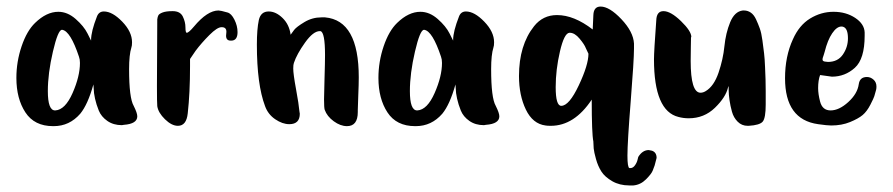

<svg xmlns="http://www.w3.org/2000/svg" viewBox="-20 -453 2724 586"><path d="M276 -403Q282 -418 297 -418Q323 -418 353 -387Q383 -356 383 -324Q383 -313 381 -308Q374 -286 374 -242Q374 -154 388 -130Q399 -108 399 -98Q399 -75 358 -72Q357 -72 355 -71.5Q353 -71 352 -71Q326 -71 307.5 -84Q289 -97 281.5 -115.5Q274 -134 270 -152Q266 -170 266 -183L265 -196V-195Q248 -134 225 -106Q192 -68 144 -68H142Q85 -68 57.5 -110Q30 -152 30 -215Q30 -265 46 -312Q62 -359 87 -383Q122 -417 158 -417Q186 -417 211 -395Q236 -373 247 -351L258 -329V-331Q258 -357 276 -403ZM149 -116Q179 -118 201.5 -169Q224 -220 224 -261Q224 -272 221 -280Q195 -358 170 -362H169Q157 -362 141.5 -295.5Q126 -229 126 -175Q126 -116 148 -116Z M460 -394Q461 -402 463.5 -406.5Q466 -411 476.5 -415Q487 -419 507 -419Q530 -419 538 -402.5Q546 -386 546 -369.5Q546 -353 550 -353Q556 -353 572 -372Q613 -421 647 -421Q653 -421 674 -415Q686 -412 695.5 -393Q705 -374 705 -355Q705 -330 687 -329H684Q670 -329 670 -344Q670 -346 670.5 -350Q671 -354 671 -356Q671 -370 657 -370H656Q643 -370 619 -346Q595 -322 577 -298L560 -273V-251Q560 -169 553 -107Q549 -69 523 -69Q504 -69 483.5 -89Q463 -109 460 -129Q459 -138 459 -190Q459 -220 459.5 -292.5Q460 -365 460 -394Z M770 -392Q776 -418 800 -418Q822 -418 842.5 -398Q863 -378 867 -347Q871 -353 878 -362Q885 -371 909 -385.5Q933 -400 961 -400H972Q1075 -391 1075 -217Q1075 -196 1073.5 -162Q1072 -128 1072 -117V-113V-111Q1072 -68 1039 -68Q1019 -68 998.5 -83Q978 -98 971 -118Q969 -124 969 -150Q969 -166 970.5 -214Q972 -262 972 -285Q972 -355 958 -358H956Q936 -358 911 -323Q886 -288 877 -261Q875 -256 875 -244Q875 -227 883.5 -181Q892 -135 894 -112Q894 -111 894.5 -109Q895 -107 895 -106Q895 -74 863 -74Q842 -74 820 -89Q798 -104 789 -129Q764 -195 764 -317Q764 -364 770 -392Z M1381 -403Q1387 -418 1402 -418Q1428 -418 1458 -387Q1488 -356 1488 -324Q1488 -313 1486 -308Q1479 -286 1479 -242Q1479 -154 1493 -130Q1504 -108 1504 -98Q1504 -75 1463 -72Q1462 -72 1460 -71.5Q1458 -71 1457 -71Q1431 -71 1412.5 -84Q1394 -97 1386.5 -115.5Q1379 -134 1375 -152Q1371 -170 1371 -183L1370 -196V-195Q1353 -134 1330 -106Q1297 -68 1249 -68H1247Q1190 -68 1162.5 -110Q1135 -152 1135 -215Q1135 -265 1151 -312Q1167 -359 1192 -383Q1227 -417 1263 -417Q1291 -417 1316 -395Q1341 -373 1352 -351L1363 -329V-331Q1363 -357 1381 -403ZM1254 -116Q1284 -118 1306.5 -169Q1329 -220 1329 -261Q1329 -272 1326 -280Q1300 -358 1275 -362H1274Q1262 -362 1246.5 -295.5Q1231 -229 1231 -175Q1231 -116 1253 -116Z M1970 7Q1984 12 1984 29L1978 52Q1976 58 1972 68Q1968 78 1951.5 94.5Q1935 111 1913 113H1901Q1871 113 1848.5 100Q1826 87 1815.5 70.5Q1805 54 1799 32.5Q1793 11 1792 0Q1791 -11 1791 -20V-21Q1786 -45 1786 -149Q1733 -69 1661 -69Q1650 -69 1645 -70Q1606 -75 1585 -118.5Q1564 -162 1564 -221Q1564 -315 1610 -373Q1637 -407 1680 -407Q1732 -407 1789 -363L1791 -407Q1792 -433 1813 -433Q1840 -433 1876.5 -394.5Q1913 -356 1915 -320V-305Q1915 -270 1905 -144Q1895 -18 1895 22Q1895 58 1901 60H1904Q1912 60 1918 51.5Q1924 43 1926 34L1928 26Q1941 5 1960 5Q1962 5 1970 7ZM1693 -130Q1717 -130 1746.5 -192.5Q1776 -255 1776 -289L1768 -306Q1764 -317 1749 -335Q1734 -353 1719 -353H1718Q1702 -352 1689 -296Q1676 -240 1676 -187Q1676 -130 1693 -130Z M1983 -391Q1984 -419 2005 -419Q2027 -419 2058.5 -388.5Q2090 -358 2090 -340L2089 -339Q2089 -334 2088.5 -309Q2088 -284 2088 -267Q2088 -170 2118 -170Q2126 -170 2134 -175Q2159 -190 2173 -231Q2187 -272 2191 -312Q2195 -352 2208.5 -385Q2222 -418 2247 -421H2251Q2262 -421 2271.5 -414.5Q2281 -408 2287.5 -394Q2294 -380 2299 -366Q2304 -352 2307 -329.5Q2310 -307 2312 -290.5Q2314 -274 2315 -248.5Q2316 -223 2316.5 -210.5Q2317 -198 2317 -175V-148V-134Q2317 -93 2308 -82Q2299 -71 2265 -69H2262Q2244 -69 2231.5 -81.5Q2219 -94 2214 -112Q2209 -130 2206.5 -147.5Q2204 -165 2204 -177.5Q2204 -190 2203 -190Q2203 -189 2202 -186Q2195 -156 2162 -124Q2129 -92 2082 -92Q2066 -92 2051 -96Q1976 -114 1976 -272Q1976 -296 1983 -391Z M2601 -196Q2604 -218 2626 -218Q2637 -218 2646 -210Q2655 -202 2655 -189Q2655 -183 2654 -179Q2650 -165 2648.5 -159.5Q2647 -154 2636.5 -133.5Q2626 -113 2613 -102Q2600 -91 2574.5 -80.5Q2549 -70 2517 -70Q2505 -70 2477 -74Q2376 -88 2376 -214Q2376 -281 2400 -333Q2419 -376 2452.5 -396.5Q2486 -417 2524 -417Q2562 -417 2590 -398.5Q2618 -380 2619 -354V-344Q2619 -273 2589 -246Q2559 -219 2519 -219L2483 -224Q2477 -208 2477 -184Q2477 -166 2483 -143Q2490 -116 2515 -116Q2541 -116 2569 -141.5Q2597 -167 2601 -196ZM2497 -295Q2496 -291 2494 -285Q2490 -275 2490.5 -270.5Q2491 -266 2498 -265Q2500 -265 2503 -264.5Q2506 -264 2507 -264Q2537 -264 2552.5 -286.5Q2568 -309 2568 -336Q2568 -366 2554 -371Q2552 -372 2548 -372Q2534 -372 2520 -351.5Q2506 -331 2497 -295Z"/></svg>

Font: KleponIjo
Style: Ijo
Weight: 400
Designer: Aprian Dwi Nur Sembada & Aurellia CItra
Version: Version 001.000